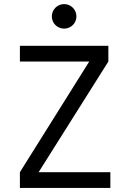

<svg xmlns="http://www.w3.org/2000/svg" viewBox="-20 -917 626 937"><path d="M77.1 0H518.6V-76.7H168.5L508.8 -616.7V-693.4H77.1V-616.7H415.5L77.1 -76.7ZM293 -777.3C326.2 -777.3 353 -803.7 353 -836.9C353 -870.1 326.2 -897 293 -897C259.8 -897 232.9 -870.1 232.9 -836.9C232.9 -803.7 259.8 -777.3 293 -777.3Z"/></svg>

Font: Cascadia Code SemiLight
Style: Regular
Weight: 350
Monospace: yes
Designer: Aaron Bell
Foundry: Saja Typeworks
Version: Version 2404.023